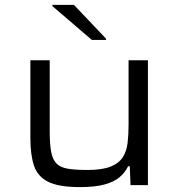

<svg xmlns="http://www.w3.org/2000/svg" viewBox="-20 -756 727 784"><path d="M307 8Q219 8 176 -14Q133 -36 118.5 -80.5Q104 -125 104 -193V-510H183V-219Q183 -167 189 -135.5Q195 -104 211 -88Q227 -72 257.5 -67Q288 -62 337 -62Q397 -62 431 -75.5Q465 -89 481 -113.5Q497 -138 501 -172Q505 -206 505 -248V-510H584V0H513L510 -77H503Q491 -52 469 -33Q447 -14 408 -3Q369 8 307 8ZM355 -593 194 -731V-736H282L413 -598V-593Z"/></svg>

Font: Saira Expanded
Style: Regular
Weight: 400
Width: 7
Designer: Hector Gatti with collaboration of the Omnibus-Type team
Foundry: Omnibus-Type
Version: Version 1.100; ttfautohint (v1.8.3)